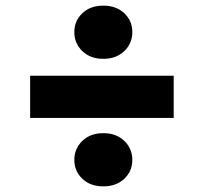

<svg xmlns="http://www.w3.org/2000/svg" viewBox="-20 -695 723 682"><path d="M87 -426H597V-276H87ZM347 -33Q301 -33 272.5 -60Q244 -87 244 -127Q244 -167 272.5 -194.5Q301 -222 347 -222Q393 -222 421.5 -194.5Q450 -167 450 -127Q450 -87 421.5 -60Q393 -33 347 -33ZM347 -486Q301 -486 272.5 -513.5Q244 -541 244 -581Q244 -621 272.5 -648Q301 -675 347 -675Q393 -675 421.5 -648Q450 -621 450 -581Q450 -541 421.5 -513.5Q393 -486 347 -486Z"/></svg>

Font: Parkinsans
Style: Bold
Weight: 700
Designer: Red Stone, Indian Type Foundry
Foundry: Indian Type Foundry
Version: Version 1.000